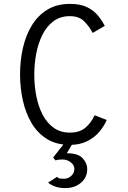

<svg xmlns="http://www.w3.org/2000/svg" viewBox="-20 -732 656 986"><path d="M339 12Q270 12 221.2 -18.2Q172.5 -48.5 142 -100.2Q111.5 -152 97.2 -216.8Q83 -281.5 83 -350Q83 -421.5 98 -486.8Q113 -552 144.2 -602.8Q175.5 -653.5 224 -682.8Q272.5 -712 339 -712Q391.5 -712 425.8 -695.8Q460 -679.5 481.8 -653.5Q503.5 -627.5 518 -599L456 -563Q438 -597 411.8 -623Q385.5 -649 339 -649Q288.5 -649 253.5 -622.2Q218.5 -595.5 197 -551.5Q175.5 -507.5 165.8 -454.8Q156 -402 156 -350Q156 -292.5 166.5 -238.8Q177 -185 199 -142.8Q221 -100.5 255.8 -75.8Q290.5 -51 339 -51Q388.5 -51 418 -75.8Q447.5 -100.5 466 -140L528 -116Q514.5 -84 489.8 -54.8Q465 -25.5 427.5 -6.8Q390 12 339 12ZM315 234Q286.5 234 264.2 226.2Q242 218.5 227 206L273 176Q279 183.5 287 184.8Q295 186 309 186Q330 186 346 171.2Q362 156.5 362 135Q362 116 343.2 101.5Q324.5 87 301 87Q276.5 87 265 92L253 77L321 -10H362L323 55Q381.5 55 404.8 80.8Q428 106.5 428 136Q428 179.5 395.5 206.8Q363 234 315 234Z"/></svg>

Font: Overpass Mono Light Light
Style: Regular
Weight: 300
Monospace: yes
Version: Version 4.000